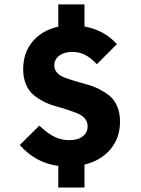

<svg xmlns="http://www.w3.org/2000/svg" viewBox="-20 -785 640 870"><path d="M244.1 64.9V-33.2Q141.6 -46.4 69.8 -127.9L158.2 -215.8Q196.3 -179.7 227.5 -164.8Q258.8 -149.9 293 -149.9Q333 -149.9 355 -167.2Q377 -184.6 377 -212.9Q377 -232.9 364.5 -247.8Q352.1 -262.7 331.5 -271Q311 -279.3 284.7 -288.1Q258.3 -296.9 231 -304.2Q203.6 -311.5 177.2 -325.2Q150.9 -338.9 130.4 -356.2Q109.9 -373.5 97.4 -403.1Q85 -432.6 85 -471.2Q85 -545.9 127.7 -596.9Q170.4 -647.9 244.1 -664.1V-765.1H362.8V-665Q452.6 -648.4 509.8 -585L418.9 -494.1Q390.6 -523.9 364.5 -536.9Q338.4 -549.8 307.1 -549.8Q271.5 -549.8 248.8 -533Q226.1 -516.1 226.1 -488.8Q226.1 -469.2 238.8 -455.3Q251.5 -441.4 272.5 -433.6Q293.5 -425.8 320.3 -417.5Q347.2 -409.2 375 -401.9Q402.8 -394.5 429.7 -380.9Q456.5 -367.2 477.5 -349.9Q498.5 -332.5 511.2 -302.7Q523.9 -272.9 523.9 -233.9Q523.9 -160.2 480.5 -108.6Q437 -57.1 362.8 -39.1V64.9Z"/></svg>

Font: SUSE
Style: Bold
Weight: 700
Designer: Rene Bieder
Foundry: SUSE
Version: Version 1.000